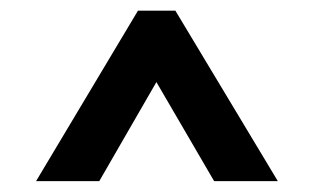

<svg xmlns="http://www.w3.org/2000/svg" viewBox="-20 -701 581 356"><path d="M377 -365.2 270 -548.8 164.1 -365.2H46.9L235.8 -681.2H305.2L495.1 -365.2Z"/></svg>

Font: LT Wave Text Bold
Style: Regular
Weight: 700
Designer: Daniel Lyons
Version: Version 2.5 (Glyphs App)